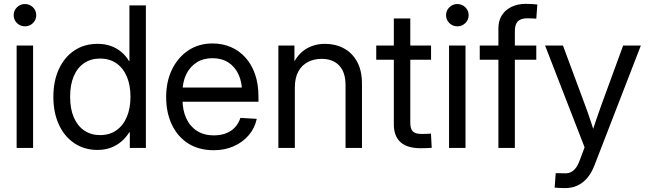

<svg xmlns="http://www.w3.org/2000/svg" viewBox="-20 -755 3308 980"><path d="M64.9 0V-522.5H148.9V0ZM107.4 -620.6Q83.5 -620.6 66.7 -637.2Q49.8 -653.8 49.8 -677.2Q49.8 -701.2 66.7 -717.8Q83.5 -734.4 106.9 -734.4Q131.3 -734.4 148.2 -717.8Q165 -701.2 165 -677.2Q165 -653.8 148.2 -637.2Q131.3 -620.6 107.4 -620.6Z M477.5 10.3Q410.6 10.3 359.6 -23.9Q308.6 -58.1 280.5 -119.1Q252.4 -180.2 252.4 -260.7Q252.4 -341.8 280.8 -402.8Q309.1 -463.9 359.9 -497.6Q410.6 -531.2 478 -531.2Q516.1 -531.2 546.6 -520Q577.1 -508.8 600.3 -489Q623.5 -469.2 638.2 -443.8H640.6V-727.5H724.6V0H642.6V-79.6H639.6Q623.5 -53.2 599.9 -33Q576.2 -12.7 545.9 -1.2Q515.6 10.3 477.5 10.3ZM490.7 -65.4Q539.1 -65.4 574 -89.8Q608.9 -114.3 627.4 -158.4Q646 -202.6 646 -261.2Q646 -320.3 627.4 -364Q608.9 -407.7 574 -431.9Q539.1 -456.1 490.7 -456.1Q444.3 -456.1 409.9 -433.1Q375.5 -410.2 356.7 -366.7Q337.9 -323.2 337.9 -261.2Q337.9 -199.2 356.9 -155.5Q376 -111.8 410.4 -88.6Q444.8 -65.4 490.7 -65.4Z M1071.3 11.7Q994.6 11.7 940.4 -22.9Q886.2 -57.6 857.2 -118.9Q828.1 -180.2 828.1 -259.3Q828.1 -339.4 858.2 -400.9Q888.2 -462.4 941.4 -497.8Q994.6 -533.2 1064.5 -533.2Q1115.7 -533.2 1158.7 -514.6Q1201.7 -496.1 1233.2 -460.9Q1264.6 -425.8 1282 -375.7Q1299.3 -325.7 1299.3 -261.7V-235.8H875.5V-308.1H1252.9L1215.8 -282.2Q1215.8 -335.4 1197.5 -375Q1179.2 -414.6 1145.3 -436.3Q1111.3 -458 1064.5 -458Q1017.6 -458 983.4 -436Q949.2 -414.1 930.4 -375.2Q911.6 -336.4 911.6 -285.6V-247.1Q911.6 -192.4 930.7 -151.1Q949.7 -109.9 985.4 -86.9Q1021 -64 1071.3 -64Q1106.9 -64 1134.5 -75Q1162.1 -85.9 1180.4 -106.2Q1198.7 -126.5 1207 -153.3L1290.5 -148.4Q1280.3 -100.6 1249.5 -64.7Q1218.8 -28.8 1173.1 -8.5Q1127.4 11.7 1071.3 11.7Z M1484.9 -307.6V0H1400.9V-522.5H1482.9V-395.5H1461.9Q1487.3 -466.8 1532.7 -499Q1578.1 -531.2 1639.2 -531.2Q1691.9 -531.2 1734.6 -508.5Q1777.3 -485.8 1802.5 -440.4Q1827.6 -395 1827.6 -326.2V0H1743.7V-319.8Q1743.7 -386.2 1711.4 -420.4Q1679.2 -454.6 1621.1 -454.6Q1583.5 -454.6 1552.5 -439Q1521.5 -423.3 1503.2 -390.9Q1484.9 -358.4 1484.9 -307.6Z M2180.2 -522.5V-450.2H1900.4V-522.5ZM1990.2 -660.6H2074.2V-128.9Q2074.2 -97.2 2087.2 -84.2Q2100.1 -71.3 2132.3 -71.3Q2143.1 -71.3 2156 -71.8Q2168.9 -72.3 2179.7 -72.8L2183.6 -0.5Q2170.9 0.5 2155.3 1Q2139.6 1.5 2126 1.5Q2058.6 1.5 2024.4 -29.3Q1990.2 -60.1 1990.2 -120.1Z M2272 0V-522.5H2356V0ZM2314.5 -620.6Q2290.5 -620.6 2273.7 -637.2Q2256.8 -653.8 2256.8 -677.2Q2256.8 -701.2 2273.7 -717.8Q2290.5 -734.4 2314 -734.4Q2338.4 -734.4 2355.2 -717.8Q2372.1 -701.2 2372.1 -677.2Q2372.1 -653.8 2355.2 -637.2Q2338.4 -620.6 2314.5 -620.6Z M2717.3 -522.5V-450.2H2428.7V-522.5ZM2523.9 0V-609.9Q2523.9 -649.4 2541.7 -677.2Q2559.6 -705.1 2591.3 -720.2Q2623 -735.4 2664.1 -735.4Q2684.6 -735.4 2700.7 -734.1Q2716.8 -732.9 2722.7 -731.9L2717.3 -659.7Q2712.4 -660.2 2698 -660.9Q2683.6 -661.6 2672.4 -661.6Q2638.2 -661.6 2623 -646Q2607.9 -630.4 2607.9 -595.7V0Z M2811 202.6 2816.4 128.9 2857.9 129.4Q2876.5 130.9 2890.9 125Q2905.3 119.1 2917.2 104.5Q2929.2 89.8 2938.5 64.5L2963.9 -2.9L2762.2 -522.5H2853.5L2965.8 -219.7Q2981 -179.2 2994.1 -139.4Q3007.3 -99.6 3020 -60.1H2995.6Q3008.3 -99.6 3021.7 -139.6Q3035.2 -179.7 3049.8 -219.7L3160.6 -522.5H3251L3012.7 92.8Q2998 129.4 2976.6 154.3Q2955.1 179.2 2927 192.1Q2898.9 205.1 2865.2 205.1Q2850.1 205.1 2836.4 204.3Q2822.8 203.6 2811 202.6Z"/></svg>

Font: Inter 28pt
Style: Regular
Weight: 400
Designer: Rasmus Andersson
Foundry: rsms
Version: Version 4.001;git-66647c0bb